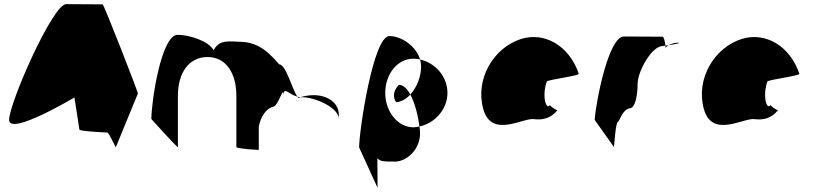

<svg xmlns="http://www.w3.org/2000/svg" viewBox="-20 -723 3930 926"><path d="M24 -145C24 -65 339 -253 339 -253L363 -98C364 -90 488 -84 497 -84C506 -84 539 -6 539 -14L645 -272C645 -282 481 -702 475 -702C475 -702 364 -703 299 -703C234 -703 24 -225 24 -145Z M710 -149C710 -149 838 -6 838 -14V-261C838 -376 894 -448 981 -448C1070 -448 1120 -370 1120 -261V-14C1120 -6 1217 0 1228 0V-112C1238 -164 1266 -200 1296 -208C1323 -208 1348 -320 1348 -261C1348 -309 1370 -269 1414 -257C1390 -290 1359 -413 1326 -413C1258 -494 1206 -522 1126 -522C1066 -525 1036 -526 1010 -481C986 -526 891 -555 837 -555C757 -555 710 -230 710 -149ZM1414 -257C1416 -254 1418 -252 1420 -251L1429 -254ZM1429 -254H1438C1498 -254 1614 -205 1614 -149V-170C1614 -228 1558 -264 1494 -264C1473 -264 1450 -261 1429 -254Z M1712 -12 1801 183 1800 40C1814 58 1842 56 1874 56C1935 63 2006 2 2006 -80C2006 -90 2005 -101 2003 -113C1993 -111 1984 -109 1974 -109C1899 -109 1838 -184 1838 -275C1838 -366 1897 -440 1974 -440C1985 -440 1996 -439 2006 -436C1987 -501 1916 -549 1858 -549C1780 -549 1712 -92 1712 -12ZM1891 -230C1916 -232 1940 -246 1959 -267C1944 -295 1925 -314 1904 -314C1874 -284 1875 -250 1891 -230ZM1959 -267C1982 -225 1997 -161 2003 -113C2078 -129 2138 -196 2138 -275C2138 -353 2081 -419 2006 -436C2009 -425 2011 -414 2011 -403C2011 -353 1990 -301 1959 -267Z M2311 -196C2352 -52 2508 -160 2559 -148C2599 -144 2636 -152 2668 -191C2660 -193 2631 -212 2633 -217C2615 -188 2592 -257 2617 -330C2627 -340 2781 -358 2771 -368C2724 -506 2603 -570 2493 -535C2360 -493 2270 -341 2311 -196ZM2633 -218V-217ZM2669 -192 2668 -191C2670 -191 2670 -191 2669 -190Z M2848 -145 2941 -14C2941 -6 2949 -135 2960 -135C2970 -142 2981 -194 3018 -201C3042 -201 3055 -258 3055 -318C3055 -378 3123 -501 3176 -501C3176 -501 3181 -502 3189 -503C3187 -520 3182 -546 3176 -546C3176 -546 3055 -547 2989 -547C2914 -547 2853 -225 2848 -145ZM3189 -503C3190 -498 3190 -494 3190 -491C3190 -494 3196 -500 3205 -505C3199 -504 3194 -504 3189 -503ZM3205 -505C3235 -510 3274 -517 3247 -517C3231 -517 3216 -511 3205 -505Z M3375 -196C3416 -52 3572 -160 3623 -148C3663 -144 3700 -152 3732 -191C3724 -193 3695 -212 3697 -217C3679 -188 3656 -257 3681 -330C3691 -340 3845 -358 3835 -368C3788 -506 3667 -570 3557 -535C3424 -493 3334 -341 3375 -196ZM3697 -218V-217ZM3733 -192 3732 -191C3734 -191 3734 -191 3733 -190Z"/></svg>

Font: Ampere
Style: Cnd
Weight: 400
Version: Version 1